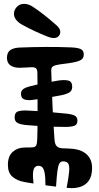

<svg xmlns="http://www.w3.org/2000/svg" viewBox="-20 -955 514 997"><path d="M320 -296Q267.5 -296 215.8 -298.8Q164 -301.5 113 -306Q87.5 -308.5 71.8 -316.2Q56 -324 56 -345Q56 -371.5 75 -377Q94 -382.5 123 -381Q171 -379 227.8 -374Q284.5 -369 324 -365Q353.5 -362 367.8 -354.8Q382 -347.5 382 -328Q382 -308 366.5 -302Q351 -296 320 -296ZM296 -460Q258.5 -452.5 221.5 -446.5Q184.5 -440.5 147 -436Q122.5 -433 105.8 -439Q89 -445 89 -468Q89 -484.5 102 -493.2Q115 -502 136 -507Q171.5 -516 207.2 -523Q243 -530 278 -536Q315.5 -542 335.2 -536.5Q355 -531 355 -504Q355 -484 339.8 -474.8Q324.5 -465.5 296 -460ZM127 -493Q138.5 -493 144.2 -486.8Q150 -480.5 150 -472Q150 -456.5 143.2 -449.8Q136.5 -443 126 -443Q112.5 -443 106.2 -450Q100 -457 100 -468Q100 -480 106.8 -486.5Q113.5 -493 127 -493ZM21 -99Q21 -144 45.8 -166.2Q70.5 -188.5 107 -189Q120.5 -189 130.5 -189.2Q140.5 -189.5 150 -190Q163 -191 167.8 -199.8Q172.5 -208.5 173 -227Q173.5 -234.5 173.8 -243.5Q174 -252.5 174 -262.5Q174.5 -269 174.5 -275.8Q174.5 -282.5 174.5 -289Q175 -295.5 175 -302Q175 -308.5 175 -315Q175 -321.5 175 -343.5Q175 -365.5 175 -395Q175 -398.5 175 -401.8Q175 -405 175 -408.5Q175 -412 175 -415.5Q175 -420.5 175 -425.2Q175 -430 175 -435Q175 -478 174.8 -518.8Q174.5 -559.5 174 -578Q173.5 -594 167.2 -600Q161 -606 146 -606Q133.5 -606 116.5 -604.5Q99.5 -603 82 -603Q51.5 -603 33.8 -615.8Q16 -628.5 16 -656Q17 -684 33.8 -695.2Q50.5 -706.5 81 -708Q149.5 -711 217.8 -711.2Q286 -711.5 348 -709Q384 -707.5 399.5 -700Q415 -692.5 415 -672Q415 -652.5 400.8 -644Q386.5 -635.5 361 -631Q335.5 -626 314 -623.8Q292.5 -621.5 272 -617Q258.5 -614 252.2 -608.2Q246 -602.5 246 -588Q248.5 -499 252.5 -409.2Q256.5 -319.5 263 -230Q264.5 -207.5 273.8 -196.8Q283 -186 304 -185Q314.5 -184.5 325.5 -184.2Q336.5 -184 347 -183Q402 -180 430.5 -153Q459 -126 458 -81Q458 -43 442.8 -19.2Q427.5 4.5 399.5 14.5Q371.5 24.5 334 21Q332 21 330.2 20.5Q328.5 20 326 20Q337 -37 339.2 -66.5Q341.5 -96 333.8 -106.5Q326 -117 307 -117Q295.5 -117 289 -107.2Q282.5 -97.5 278.5 -69.2Q274.5 -41 271 14Q257.5 12.5 244 10.8Q230.5 9 216 7Q216 -36.5 211.5 -58.2Q207 -80 199 -87Q191 -94 180 -94Q169 -94 161.5 -87Q154 -80 151.8 -60.2Q149.5 -40.5 154 -2Q142 -3.5 130 -5.8Q118 -8 106 -10Q68 -17 44.5 -37.5Q21 -58 21 -99ZM229 -764Q193 -778.5 161 -793.2Q129 -808 96 -826Q75 -837.5 63.8 -852.2Q52.5 -867 52.5 -883Q52.5 -904 67.8 -919.5Q83 -935 105 -935Q128 -935 152 -919Q183.5 -898 211.8 -875.5Q240 -853 272 -825Q293 -807 293 -789.5Q293 -775.5 283.8 -766.5Q274.5 -757.5 258.5 -757.5Q246 -757.5 229 -764Z"/></svg>

Font: Kablammo
Style: Regular
Weight: 400
Designer: Travis Kochel, Lizy Gershenzon, Daria Petrova, Ethan Cohen
Foundry: Vectro Type Foundry
Version: Version 1.002